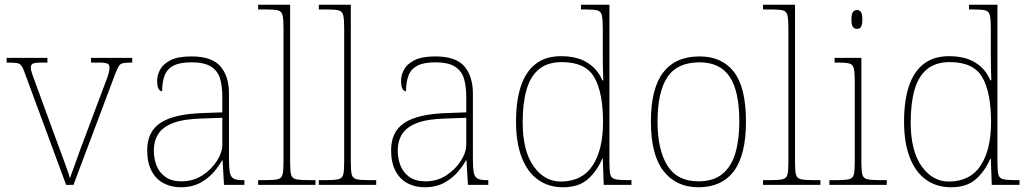

<svg xmlns="http://www.w3.org/2000/svg" viewBox="-20 -780 4338 810"><path d="M86 -468Q78 -492 71 -502Q64 -512 50.5 -514Q37 -516 8 -516V-536H180V-516H156Q125 -516 117.5 -511Q110 -506 110 -495Q110 -482 120 -456Q130 -430 138 -407L214 -199Q225 -170 237 -137Q249 -104 259.5 -75.5Q270 -47 275 -28Q282 -46 297.5 -90.5Q313 -135 340 -206L400 -366Q420 -418 431 -448Q442 -478 442 -495Q442 -506 434.5 -511Q427 -516 396 -516H364V-536H538V-516H536Q511 -516 499 -513.5Q487 -511 481 -501Q475 -491 466 -468L290 0H259Z M742 10Q703 10 671 -6.5Q639 -23 620 -58Q601 -93 601 -146Q601 -225 657.5 -262Q714 -299 835 -303L918 -306V-371Q918 -414 909 -446.5Q900 -479 872 -498Q844 -517 787 -517Q738 -517 711 -502.5Q684 -488 674 -460.5Q664 -433 664 -395Q654 -395 648.5 -406Q643 -417 643 -441Q643 -462 655 -485.5Q667 -509 698.5 -525.5Q730 -542 787 -542Q875 -542 910.5 -499.5Q946 -457 946 -386V-110Q946 -73 949.5 -53.5Q953 -34 965 -27Q977 -20 1004 -20H1011V0H925L919 -104H917Q906 -83 883.5 -56Q861 -29 826 -9.5Q791 10 742 10ZM746 -15Q795 -15 833.5 -40Q872 -65 895 -101Q918 -137 918 -170V-283L832 -280Q754 -278 710 -261Q666 -244 647.5 -214.5Q629 -185 629 -145Q629 -111 640.5 -81.5Q652 -52 678 -33.5Q704 -15 746 -15Z M1069 0V-20H1099Q1136 -20 1152 -24Q1168 -28 1172 -43.5Q1176 -59 1176 -94V-662Q1176 -699 1172 -715.5Q1168 -732 1153.5 -736Q1139 -740 1109 -740H1069V-760H1204V-94Q1204 -59 1208 -43.5Q1212 -28 1228.5 -24Q1245 -20 1281 -20H1311V0Z M1325 0V-20H1355Q1392 -20 1408 -24Q1424 -28 1428 -43.5Q1432 -59 1432 -94V-662Q1432 -699 1428 -715.5Q1424 -732 1409.5 -736Q1395 -740 1365 -740H1325V-760H1460V-94Q1460 -59 1464 -43.5Q1468 -28 1484.5 -24Q1501 -20 1537 -20H1567V0Z M1771 10Q1732 10 1700 -6.5Q1668 -23 1649 -58Q1630 -93 1630 -146Q1630 -225 1686.5 -262Q1743 -299 1864 -303L1947 -306V-371Q1947 -414 1938 -446.5Q1929 -479 1901 -498Q1873 -517 1816 -517Q1767 -517 1740 -502.5Q1713 -488 1703 -460.5Q1693 -433 1693 -395Q1683 -395 1677.5 -406Q1672 -417 1672 -441Q1672 -462 1684 -485.5Q1696 -509 1727.5 -525.5Q1759 -542 1816 -542Q1904 -542 1939.5 -499.5Q1975 -457 1975 -386V-110Q1975 -73 1978.5 -53.5Q1982 -34 1994 -27Q2006 -20 2033 -20H2040V0H1954L1948 -104H1946Q1935 -83 1912.5 -56Q1890 -29 1855 -9.5Q1820 10 1771 10ZM1775 -15Q1824 -15 1862.5 -40Q1901 -65 1924 -101Q1947 -137 1947 -170V-283L1861 -280Q1783 -278 1739 -261Q1695 -244 1676.5 -214.5Q1658 -185 1658 -145Q1658 -111 1669.5 -81.5Q1681 -52 1707 -33.5Q1733 -15 1775 -15Z M2355 10Q2294 10 2249.5 -22Q2205 -54 2181 -116Q2157 -178 2157 -267Q2157 -355 2177.5 -416.5Q2198 -478 2240 -510.5Q2282 -543 2347 -543Q2414 -543 2457.5 -516Q2501 -489 2521 -441H2525Q2524 -469 2523.5 -495.5Q2523 -522 2523 -543V-662Q2523 -699 2519 -715.5Q2515 -732 2500.5 -736Q2486 -740 2456 -740H2431V-760H2551V-94Q2551 -59 2555 -43.5Q2559 -28 2575 -24Q2591 -20 2628 -20H2644V0H2527L2523 -111H2521Q2499 -59 2460.5 -24.5Q2422 10 2355 10ZM2349 -14Q2438 -16 2481 -83Q2524 -150 2524 -265Q2524 -390 2487 -454Q2450 -518 2350 -518Q2291 -518 2254.5 -488.5Q2218 -459 2201.5 -402Q2185 -345 2185 -264Q2185 -143 2231.5 -78Q2278 -13 2349 -14Z M2926 10Q2833 10 2779.5 -58Q2726 -126 2726 -267Q2726 -407 2778 -474.5Q2830 -542 2931 -542Q3026 -542 3076.5 -476.5Q3127 -411 3127 -267Q3127 -126 3076 -58Q3025 10 2926 10ZM2926 -15Q2990 -15 3028 -46.5Q3066 -78 3082.5 -134.5Q3099 -191 3099 -267Q3099 -395 3058.5 -456Q3018 -517 2931 -517Q2837 -517 2795.5 -454.5Q2754 -392 2754 -267Q2754 -148 2795.5 -81.5Q2837 -15 2926 -15Z M3199 0V-20H3229Q3266 -20 3282 -24Q3298 -28 3302 -43.5Q3306 -59 3306 -94V-662Q3306 -699 3302 -715.5Q3298 -732 3283.5 -736Q3269 -740 3239 -740H3199V-760H3334V-94Q3334 -59 3338 -43.5Q3342 -28 3358.5 -24Q3375 -20 3411 -20H3441V0Z M3479 0V-20H3509Q3546 -20 3562 -24Q3578 -28 3582 -43.5Q3586 -59 3586 -94V-438Q3586 -475 3582 -491.5Q3578 -508 3563.5 -512Q3549 -516 3519 -516H3501V-536H3614V-94Q3614 -59 3618 -43.5Q3622 -28 3638.5 -24Q3655 -20 3691 -20H3721V0ZM3595 -658Q3585 -658 3578.5 -666Q3572 -674 3572 -698Q3572 -721 3578.5 -729.5Q3585 -738 3595 -738Q3606 -738 3612 -729.5Q3618 -721 3618 -698Q3618 -674 3612 -666Q3606 -658 3595 -658Z M3992 10Q3931 10 3886.5 -22Q3842 -54 3818 -116Q3794 -178 3794 -267Q3794 -355 3814.5 -416.5Q3835 -478 3877 -510.5Q3919 -543 3984 -543Q4051 -543 4094.5 -516Q4138 -489 4158 -441H4162Q4161 -469 4160.5 -495.5Q4160 -522 4160 -543V-662Q4160 -699 4156 -715.5Q4152 -732 4137.5 -736Q4123 -740 4093 -740H4068V-760H4188V-94Q4188 -59 4192 -43.5Q4196 -28 4212 -24Q4228 -20 4265 -20H4281V0H4164L4160 -111H4158Q4136 -59 4097.5 -24.5Q4059 10 3992 10ZM3986 -14Q4075 -16 4118 -83Q4161 -150 4161 -265Q4161 -390 4124 -454Q4087 -518 3987 -518Q3928 -518 3891.5 -488.5Q3855 -459 3838.5 -402Q3822 -345 3822 -264Q3822 -143 3868.5 -78Q3915 -13 3986 -14Z"/></svg>

Font: Noto Serif Thai Thin
Style: Regular
Weight: 250
Version: Version 2.001